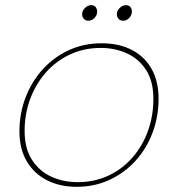

<svg xmlns="http://www.w3.org/2000/svg" viewBox="-20 -714 687 741"><path d="M276 7Q211 7 161 -18.5Q111 -44 83 -92Q55 -140 55 -207Q55 -276 78.5 -337.5Q102 -399 144.5 -446Q187 -493 245 -520Q303 -547 372 -547Q438 -547 487.5 -522Q537 -497 564.5 -449Q592 -401 592 -333Q592 -264 569 -202.5Q546 -141 503.5 -94Q461 -47 403 -20Q345 7 276 7ZM279 -11Q345 -11 399 -36.5Q453 -62 492 -107Q531 -152 551.5 -210Q572 -268 572 -332Q572 -400 544 -443.5Q516 -487 470 -508Q424 -529 369 -529Q303 -529 248.5 -503Q194 -477 155.5 -432.5Q117 -388 96 -330.5Q75 -273 75 -209Q75 -141 103.5 -97Q132 -53 178.5 -32Q225 -11 279 -11ZM321 -634Q310 -634 303.5 -641.5Q297 -649 297 -659Q297 -668 302 -676Q307 -684 315 -689Q323 -694 332 -694Q343 -694 349 -687Q355 -680 355 -669Q355 -656 345 -645Q335 -634 321 -634ZM455 -634Q444 -634 437.5 -641.5Q431 -649 431 -659Q431 -668 436 -676Q441 -684 449 -689Q457 -694 466 -694Q477 -694 483 -687Q489 -680 489 -670Q489 -656 479 -645Q469 -634 455 -634Z"/></svg>

Font: Poppins Variable
Style: Italic
Weight: 100
Italic angle: -10°
Designer: Jonny Pinhorn
Foundry: Indian Type Foundry
Version: Version 6.000